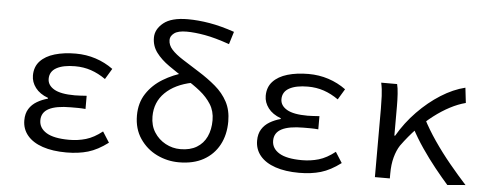

<svg xmlns="http://www.w3.org/2000/svg" viewBox="-49 -849 2498 986"><g transform="rotate(5 1200.0 -356.0)"><path d="M320 12Q249 12 197.5 -5.5Q146 -23 118.5 -56Q91 -89 91 -134Q91 -169 106 -193Q121 -217 146.5 -232Q172 -247 202 -255V-259Q159 -275 137 -304Q115 -333 115 -367Q115 -412 142 -441Q169 -470 216.5 -484Q264 -498 325 -498Q379 -498 428 -482Q477 -466 518 -436L485 -381Q448 -407 409.5 -420Q371 -433 327 -433Q266 -433 231.5 -414Q197 -395 197 -357Q197 -324 231 -304Q265 -284 338 -284Q352 -284 366.5 -285Q381 -286 399 -287V-219Q378 -221 359.5 -221Q341 -221 323 -221Q248 -221 210.5 -201.5Q173 -182 173 -141Q173 -101 211.5 -77.5Q250 -54 329 -54Q374 -54 415 -66Q456 -78 499 -112L534 -57Q481 -17 431.5 -2.5Q382 12 320 12Z M900 12Q840 12 786.5 -14Q733 -40 699 -90Q665 -140 665 -209Q665 -274 696.5 -322Q728 -370 780 -401.5Q832 -433 892 -449L933 -401Q845 -383 795 -334Q745 -285 745 -211Q745 -164 767 -129.5Q789 -95 825 -75.5Q861 -56 902 -56Q952 -56 986 -76.5Q1020 -97 1037 -133.5Q1054 -170 1054 -218Q1054 -265 1032 -300Q1010 -335 974.5 -363.5Q939 -392 897 -417Q850 -447 808.5 -476Q767 -505 742 -538.5Q717 -572 717 -615Q717 -658 757.5 -691Q798 -724 883 -724Q936 -724 995 -714Q1054 -704 1124 -680L1104 -615Q1030 -641 976.5 -650.5Q923 -660 882 -660Q838 -660 818 -645Q798 -630 798 -610Q798 -583 818.5 -560.5Q839 -538 876 -514.5Q913 -491 962 -460Q1010 -430 1049.5 -396.5Q1089 -363 1112 -320Q1135 -277 1135 -219Q1135 -150 1107 -98Q1079 -46 1027 -17Q975 12 900 12Z M1520 12Q1449 12 1397.5 -5.5Q1346 -23 1318.5 -56Q1291 -89 1291 -134Q1291 -169 1306 -193Q1321 -217 1346.5 -232Q1372 -247 1402 -255V-259Q1359 -275 1337 -304Q1315 -333 1315 -367Q1315 -412 1342 -441Q1369 -470 1416.5 -484Q1464 -498 1525 -498Q1579 -498 1628 -482Q1677 -466 1718 -436L1685 -381Q1648 -407 1609.5 -420Q1571 -433 1527 -433Q1466 -433 1431.5 -414Q1397 -395 1397 -357Q1397 -324 1431 -304Q1465 -284 1538 -284Q1552 -284 1566.5 -285Q1581 -286 1599 -287V-219Q1578 -221 1559.5 -221Q1541 -221 1523 -221Q1448 -221 1410.5 -201.5Q1373 -182 1373 -141Q1373 -101 1411.5 -77.5Q1450 -54 1529 -54Q1574 -54 1615 -66Q1656 -78 1699 -112L1734 -57Q1681 -17 1631.5 -2.5Q1582 12 1520 12Z M1910 0V-353Q1910 -382 1908.5 -418Q1907 -454 1900 -486H1982Q1987 -467 1989 -436Q1991 -405 1991 -373V-221H1995Q2035 -290 2090.5 -347Q2146 -404 2208.5 -443.5Q2271 -483 2333 -498L2342 -420Q2303 -410 2262 -388.5Q2221 -367 2180.5 -336Q2140 -305 2100.5 -264Q2061 -223 2024 -172Q2007 -146 1997 -109Q1987 -72 1987 -25V0ZM2284 8Q2253 -27 2216.5 -72.5Q2180 -118 2145.5 -168.5Q2111 -219 2085 -269L2140 -322Q2167 -269 2206 -212Q2245 -155 2290 -100.5Q2335 -46 2377 0Z"/></g></svg>

Font: Source Code Pro
Style: Regular
Weight: 400
Monospace: yes
Designer: Paul D. Hunt, Teo Tuominen
Foundry: Adobe Systems Incorporated
Version: Version 1.018;hotconv 1.0.116;makeotfexe 2.5.65601